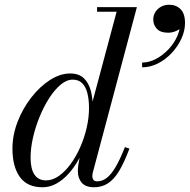

<svg xmlns="http://www.w3.org/2000/svg" viewBox="-20 -780 800 810"><path d="M376.5 10Q341.5 10 325 -9Q308.5 -28 308.5 -58Q308.5 -62 308.8 -69.5Q309 -77 310.5 -85L325 -165.5L357.5 -248L359 -308.5L472 -730.5H389.5V-750H557.5L371.5 -52Q369.5 -44 369.5 -36Q369.5 -28 374 -21.5Q378.5 -15 390 -15Q412 -15 431 -30Q450 -45 468.5 -76.8Q487 -108.5 507 -159.5L526 -153Q504.5 -95.5 483 -59.5Q461.5 -23.5 435.8 -6.8Q410 10 376.5 10ZM159.5 10Q94.5 10 63.5 -33.8Q32.5 -77.5 32.5 -152.5Q32.5 -210 54.2 -266.2Q76 -322.5 111.8 -368.5Q147.5 -414.5 190.5 -442.2Q233.5 -470 276 -470Q312.5 -470 333.2 -450.5Q354 -431 362.8 -398.2Q371.5 -365.5 371.5 -325.5Q371.5 -291 364.2 -252.8Q357 -214.5 343.5 -177Q330 -139.5 311 -105.8Q292 -72 268.2 -46Q244.5 -20 217.2 -5Q190 10 159.5 10ZM174 -19Q202 -19 228.5 -37.8Q255 -56.5 278 -88Q301 -119.5 318.5 -159.2Q336 -199 345.8 -241.5Q355.5 -284 355.5 -324Q355.5 -360.5 348.5 -387.5Q341.5 -414.5 326.5 -429.2Q311.5 -444 287 -444Q261 -444 235.5 -422.5Q210 -401 187.2 -365.5Q164.5 -330 146.8 -286.5Q129 -243 119 -198.5Q109 -154 109 -115Q109 -67.5 125.5 -43.2Q142 -19 174 -19ZM579.5 -496V-516Q609 -516 638.2 -531.5Q667.5 -547 691.8 -573Q716 -599 729.2 -630.5Q742.5 -662 739.5 -694H758.5Q758.5 -679 748.2 -667.2Q738 -655.5 722 -648.8Q706 -642 689 -642Q657 -642 641.8 -658.5Q626.5 -675 626.5 -698Q626.5 -714.5 635.2 -728.8Q644 -743 659.2 -751.5Q674.5 -760 693.5 -760Q723 -760 741.8 -741.2Q760.5 -722.5 760.5 -683Q760.5 -649.5 745 -616.2Q729.5 -583 703.8 -555.8Q678 -528.5 645.8 -512.2Q613.5 -496 579.5 -496Z"/></svg>

Font: Bodoni Moda SC
Style: Italic
Weight: 400
Italic angle: -13°
Designer: Owen Earl
Foundry: indestructible type
Version: Version 2.005